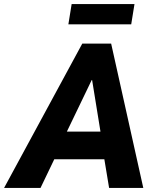

<svg xmlns="http://www.w3.org/2000/svg" viewBox="-73 -918 747 938"><path d="M-53 0 329 -705H470L627 0H460L427 -199L475 -140H140L221 -200L125 0ZM375 -527 232 -230 216 -275H441L425 -231L377 -527ZM261 -799 277 -898H584L568 -799Z"/></svg>

Font: Nunito Sans 10pt Condensed Black
Style: Italic
Weight: 900
Width: 3
Italic angle: -9°
Designer: Vernon Adams
Foundry: Vernon Adams
Version: Version 3.101;gftools[0.9.27]